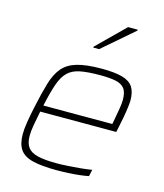

<svg xmlns="http://www.w3.org/2000/svg" viewBox="-112 -827 786 920"><g transform="rotate(15 281.0 -367.5)"><path d="M255 8Q181 8 136.5 -3Q92 -14 73 -41.5Q54 -69 54 -117Q54 -143 59.5 -177Q65 -211 74 -254Q90 -329 105 -379.5Q120 -430 145.5 -460.5Q171 -491 217 -504.5Q263 -518 339 -518Q404 -518 441.5 -507.5Q479 -497 495 -472.5Q511 -448 511 -405Q511 -396 508 -372Q505 -348 499.5 -317.5Q494 -287 487 -256L484 -243H107Q99 -203 93.5 -172Q88 -141 88 -118Q88 -82 103 -61.5Q118 -41 152.5 -32.5Q187 -24 246 -24Q273 -24 304.5 -26Q336 -28 366.5 -31Q397 -34 420 -38L413 -5Q395 -1 368.5 2Q342 5 312.5 6.5Q283 8 255 8ZM114 -275H456L460 -296Q466 -329 470.5 -355Q475 -381 475 -400Q475 -438 460.5 -456Q446 -474 416.5 -480Q387 -486 340 -486Q279 -486 241 -478.5Q203 -471 180.5 -449Q158 -427 143.5 -385.5Q129 -344 114 -275ZM273 -605 274 -610 409 -743H457L456 -738L302 -605Z"/></g></svg>

Font: Saira Thin Thin
Style: Italic
Weight: 250
Italic angle: -12°
Version: Version 1.101